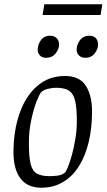

<svg xmlns="http://www.w3.org/2000/svg" viewBox="-20 -868 498 897"><path d="M173 9Q108 9 75.5 -34.5Q43 -78 43 -156Q43 -256 71 -337Q99 -418 153 -465.5Q207 -513 284 -513Q351 -513 380.5 -468Q410 -423 410 -347Q410 -270 394.5 -205Q379 -140 349 -92Q319 -44 274.5 -17.5Q230 9 173 9ZM212 -45Q229 -45 249 -47.5Q269 -50 281 -60Q287 -63 296.5 -85.5Q306 -108 315.5 -142.5Q325 -177 332 -218.5Q339 -260 339 -302Q339 -361 331.5 -395Q324 -429 303.5 -443.5Q283 -458 242 -458Q224 -458 204 -453Q184 -448 173 -438Q165 -430 151 -394.5Q137 -359 126 -307.5Q115 -256 115 -200Q115 -136 123 -102.5Q131 -69 152.5 -57Q174 -45 212 -45ZM378 -598Q360 -598 349 -609Q338 -620 338 -636Q338 -658 353 -679.5Q368 -701 398 -701Q417 -701 427.5 -690Q438 -679 438 -659Q438 -639 422.5 -618.5Q407 -598 378 -598ZM195 -598Q177 -598 166.5 -609Q156 -620 156 -636Q156 -658 170.5 -679.5Q185 -701 215 -701Q233 -701 244.5 -690Q256 -679 256 -659Q256 -639 240 -618.5Q224 -598 195 -598ZM179 -798 187 -848H458L450 -798Z"/></svg>

Font: Faustina Light Light
Style: Italic
Weight: 300
Italic angle: -8°
Version: Version 1.200